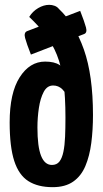

<svg xmlns="http://www.w3.org/2000/svg" viewBox="-20 -765 425 795"><path d="M198 10Q137 10 97.5 -15Q58 -40 39 -98.5Q20 -157 20 -258Q20 -380 61.5 -445Q103 -510 167 -510Q205 -510 226.5 -496Q248 -482 265 -455L270 -339Q254 -380 238 -395.5Q222 -411 200 -411Q175 -411 161 -384.5Q147 -358 141 -318Q135 -278 135 -237Q135 -158 150 -120Q165 -82 195 -82Q215 -82 226 -96Q237 -110 242.5 -136.5Q248 -163 249.5 -199Q251 -235 251 -278Q251 -366 242.5 -429Q234 -492 215.5 -538Q197 -584 168.5 -621Q140 -658 101 -695Q115 -718 138 -731.5Q161 -745 184 -745Q195 -745 206 -741Q217 -737 224 -728Q290 -666 327.5 -559.5Q365 -453 365 -289Q365 -227 358 -173Q351 -119 333.5 -77.5Q316 -36 283 -13Q250 10 198 10ZM108 -539Q90 -585 84 -607.5Q78 -630 92 -636L312 -720Q330 -674 336 -651.5Q342 -629 328 -624Z"/></svg>

Font: Yanone Kaffeesatz ExtraLight
Style: Regular
Weight: 200
Designer: Yanone (Cyrillic: Daniel Pouzeot, Huerta Tipografica, and Cyreal)
Foundry: Yanone
Version: Version 2.003